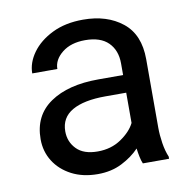

<svg xmlns="http://www.w3.org/2000/svg" viewBox="-67 -604 677 680"><g transform="rotate(-10 272.0 -264.0)"><path d="M395 0Q390.6 -9.8 387.5 -24.7Q384.3 -39.6 382.3 -55.7Q356.9 -28.8 318.8 -9.5Q280.8 9.8 231.9 9.8Q178.2 9.8 137.9 -11.2Q97.7 -32.2 75.4 -67.6Q53.2 -103 53.2 -147Q53.2 -231.9 117.7 -276.1Q182.1 -320.3 291 -320.3H380.4V-362.3Q380.4 -409.2 352.3 -437.3Q324.2 -465.3 269 -465.3Q217.8 -465.3 186.3 -440.2Q154.8 -415 154.8 -381.8H64.5Q64.5 -419.9 90.3 -455.8Q116.2 -491.7 163.3 -514.9Q210.4 -538.1 274.4 -538.1Q360.4 -538.1 415.5 -494.1Q470.7 -450.2 470.7 -361.3V-115.2Q470.7 -88.9 475.3 -59.1Q480 -29.3 489.3 -7.8V0ZM245.1 -69.3Q293.9 -69.3 329.8 -93.8Q365.7 -118.2 380.4 -147.9V-256.8H305.7Q228 -256.8 186 -232.7Q144 -208.5 144 -159.2Q144 -121.6 169.4 -95.5Q194.8 -69.3 245.1 -69.3Z"/></g></svg>

Font: Vazirmatn UI FD
Style: Regular
Weight: 400
Designer: Saber Rastikerdar
Foundry: Saber Rastikerdar
Version: Version 33.003